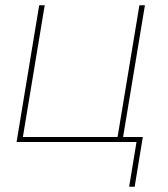

<svg xmlns="http://www.w3.org/2000/svg" viewBox="-20 -540 640 730"><path d="M471 170 499 0H43L129 -520H150L67 -19H427L510 -520H531L448 -19H523L492 170Z"/></svg>

Font: Iosevka Thin Extended Oblique
Style: Regular
Weight: 100
Width: 7
Italic angle: -9°
Monospace: yes
Designer: Belleve Invis
Foundry: Belleve Invis
Version: Version 32.5.0; ttfautohint (v1.8.4)